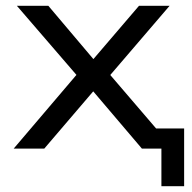

<svg xmlns="http://www.w3.org/2000/svg" viewBox="-20 -510 660 659"><path d="M534 129V0H493V-69H612V129ZM27 0 262 -276 263 -229 38 -490H146L310 -296H291L457 -490H562L340 -231L341 -273L575 0H467L291 -207H309L132 0Z"/></svg>

Font: Nunito Sans 10pt SemiExpanded
Style: Regular
Weight: 400
Width: 6
Designer: Vernon Adams
Foundry: Vernon Adams
Version: Version 3.101;gftools[0.9.27]